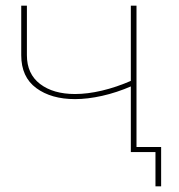

<svg xmlns="http://www.w3.org/2000/svg" viewBox="-20 -537 633 678"><path d="M245 -187Q161 -187 108 -226Q55 -265 55 -342V-517H75V-342Q75 -276 121.5 -240.5Q168 -205 245 -205Q289 -205 340 -217Q391 -229 446 -253L445 -233Q392 -210 340.5 -198.5Q289 -187 245 -187ZM442 0V-517H462V0ZM529 121V-8L537 0H442V-18H549V121Z"/></svg>

Font: Montserrat Alternates Thin
Style: Regular
Weight: 100
Designer: Julieta Ulanovsky
Foundry: Julieta Ulanovsky
Version: Version 9.000